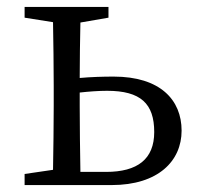

<svg xmlns="http://www.w3.org/2000/svg" viewBox="-20 -534 579 554"><path d="M212 -38C211 -94 210 -174 210 -228V-267C237 -270 265 -272 289 -272C386 -272 425 -235 425 -153C425 -75 377 -38 286 -38ZM293 -483V-514H51V-483L133 -470C134 -415 135 -339 135 -286V-228C135 -176 134 -100 133 -44L51 -32V0H302C437 0 504 -70 504 -157C504 -246 442 -313 308 -313C278 -313 243 -312 210 -309C210 -359 211 -422 212 -469Z"/></svg>

Font: Shippori Mincho
Style: Regular
Weight: 400
Designer: Bonji Tadano  Ryoko NISHIZUKA  (kana & ideographs); Frank Grießhammer (Latin, Greek & Cyrillic); Wenlong ZHANG  (bopomof
Foundry: Adobe Systems Incorporated
Version: Version 1.003;PS 1.001;hotconv 16.6.54;makeotf.lib2.5.65590